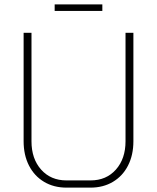

<svg xmlns="http://www.w3.org/2000/svg" viewBox="-20 -850 718 878"><path d="M88 -204V-700H124V-204Q124 -124 168 -74.5Q212 -25 284 -25H394Q466 -25 510 -74.5Q554 -124 554 -204V-700H590V-204Q590 -141 565.5 -93Q541 -45 496.5 -18.5Q452 8 394 8H284Q226 8 181.5 -18.5Q137 -45 112.5 -93Q88 -141 88 -204ZM230 -830H448V-800H230Z"/></svg>

Font: Bai Jamjuree ExtraLight
Style: Regular
Weight: 275
Designer: Katatrad Aksorn Co.,Ltd.
Foundry: Cadson Demak Co.,Ltd.
Version: Version 1.000; ttfautohint (v1.6)